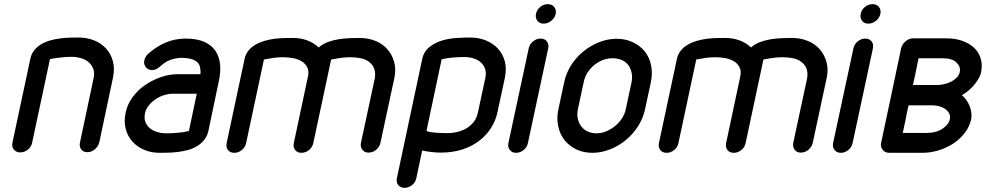

<svg xmlns="http://www.w3.org/2000/svg" viewBox="-20 -737 4755 926"><path d="M135 -49Q131 -29 114.5 -15.5Q98 -2 78 -2Q58 -2 47 -15.5Q36 -29 40 -49L126 -452Q131 -477 145.5 -495Q160 -513 180 -524.5Q200 -536 224 -542.5Q248 -549 272 -552Q296 -555 318.5 -555.5Q341 -556 358 -556Q400 -556 434.5 -542Q469 -528 492 -502.5Q515 -477 524.5 -441.5Q534 -406 525 -363L459 -51Q454 -31 437.5 -17Q421 -3 401 -3Q382 -3 371.5 -17Q361 -31 366 -51L432 -363Q437 -388 429 -407Q421 -426 406 -438.5Q391 -451 368.5 -457Q346 -463 322 -463Q309 -463 294.5 -462Q280 -461 266 -459Q252 -457 240 -455.5Q228 -454 221 -452Z M947 -379Q948 -397 945 -412Q942 -427 931.5 -437Q921 -447 901.5 -452.5Q882 -458 850 -458Q821 -456 797.5 -446.5Q774 -437 753 -417Q734 -399 713 -399Q694 -399 683 -413.5Q672 -428 676 -446Q678 -454 682 -462Q686 -470 693 -476Q734 -513 779.5 -532Q825 -551 875 -551Q930 -551 965.5 -535Q1001 -519 1019.5 -491Q1038 -463 1041.5 -425.5Q1045 -388 1035 -344L985 -105Q979 -79 964 -61Q949 -43 929.5 -31.5Q910 -20 886 -13.5Q862 -7 837 -4Q812 -1 790 -0.5Q768 0 749 0Q709 0 675 -14.5Q641 -29 618 -55Q595 -81 586 -116.5Q577 -152 586 -194Q594 -233 618.5 -267Q643 -301 678 -325.5Q713 -350 754 -364.5Q795 -379 835 -379ZM929 -285H815Q794 -285 772.5 -278.5Q751 -272 732.5 -260Q714 -248 699.5 -231Q685 -214 680 -194Q674 -168 681 -149.5Q688 -131 703 -118.5Q718 -106 739 -100Q760 -94 782 -94Q806 -94 836 -96.5Q866 -99 891 -105Z M1167 -47Q1163 -27 1146.5 -13.5Q1130 0 1110 0Q1090 0 1079.5 -13.5Q1069 -27 1073 -47L1159 -450Q1164 -475 1178 -492.5Q1192 -510 1212 -521.5Q1232 -533 1256 -540Q1280 -547 1304 -550Q1328 -553 1351 -553.5Q1374 -554 1391 -554Q1429 -554 1461 -542.5Q1493 -531 1517 -508Q1536 -525 1562 -534.5Q1588 -544 1614.5 -548Q1641 -552 1667.5 -553Q1694 -554 1714 -554Q1755 -554 1790 -540Q1825 -526 1848 -500Q1871 -474 1881 -438.5Q1891 -403 1882 -361L1815 -49Q1811 -29 1794.5 -15Q1778 -1 1757 -1Q1738 -1 1727.5 -15Q1717 -29 1721 -49L1788 -361Q1792 -390 1783.5 -409Q1775 -428 1758 -440Q1741 -452 1717.5 -456.5Q1694 -461 1668 -461Q1644 -461 1621 -457.5Q1598 -454 1577 -450L1491 -47Q1487 -27 1470.5 -13.5Q1454 0 1434 0Q1414 0 1403.5 -13.5Q1393 -27 1397 -47L1465 -367Q1471 -394 1462 -412Q1453 -430 1435.5 -441Q1418 -452 1394 -456.5Q1370 -461 1344 -461Q1320 -461 1296 -457.5Q1272 -454 1253 -450Z M2321 -362Q2326 -388 2319 -406.5Q2312 -425 2297.5 -437.5Q2283 -450 2262 -456Q2241 -462 2218 -462Q2194 -462 2163.5 -459.5Q2133 -457 2110 -451L2037 -106Q2043 -102 2055 -100Q2067 -98 2081 -97Q2095 -96 2109.5 -95.5Q2124 -95 2137 -95Q2164 -95 2189 -101.5Q2214 -108 2233.5 -120.5Q2253 -133 2266.5 -151.5Q2280 -170 2285 -195ZM2379 -195Q2371 -156 2349 -121Q2327 -86 2292.5 -59Q2258 -32 2211 -16.5Q2164 -1 2106 -1Q2066 -1 2016 -11L1988 122Q1984 142 1967.5 155.5Q1951 169 1932 169Q1912 169 1901 156Q1890 143 1894 123L2016 -451Q2024 -489 2051.5 -510.5Q2079 -532 2113.5 -542Q2148 -552 2184.5 -554Q2221 -556 2248 -556Q2289 -556 2323.5 -542Q2358 -528 2381.5 -502.5Q2405 -477 2414.5 -441.5Q2424 -406 2415 -362Z M2565 -670Q2569 -690 2585.5 -703.5Q2602 -717 2622 -717Q2642 -717 2653 -703.5Q2664 -690 2660 -670Q2656 -651 2639 -637Q2622 -623 2602 -623Q2582 -623 2571.5 -637Q2561 -651 2565 -670ZM2530 -504Q2534 -524 2551 -537.5Q2568 -551 2587 -551Q2607 -551 2617.5 -537.5Q2628 -524 2624 -504L2526 -47Q2522 -27 2505.5 -13.5Q2489 0 2469 0Q2450 0 2439 -13.5Q2428 -27 2432 -47Z M2701 -340Q2710 -384 2734.5 -422.5Q2759 -461 2793.5 -489Q2828 -517 2869.5 -533.5Q2911 -550 2954 -550Q2997 -550 3032 -533.5Q3067 -517 3089.5 -489Q3112 -461 3120 -422.5Q3128 -384 3119 -340L3091 -210Q3082 -167 3057.5 -128.5Q3033 -90 2998.5 -61.5Q2964 -33 2922 -16.5Q2880 0 2837 0Q2794 0 2759.5 -16.5Q2725 -33 2702.5 -61.5Q2680 -90 2672 -128.5Q2664 -167 2673 -210ZM2767 -210Q2762 -186 2766.5 -165Q2771 -144 2783 -128Q2795 -112 2814 -103Q2833 -94 2857 -94Q2880 -94 2902.5 -103Q2925 -112 2945 -128Q2965 -144 2979 -165Q2993 -186 2998 -210L3026 -341Q3031 -366 3026 -387.5Q3021 -409 3009 -424.5Q2997 -440 2977.5 -448Q2958 -456 2934 -456Q2911 -456 2889 -448Q2867 -440 2847.5 -424.5Q2828 -409 2814 -387.5Q2800 -366 2795 -340Z M3252 -47Q3248 -27 3231.5 -13.5Q3215 0 3195 0Q3175 0 3164.5 -13.5Q3154 -27 3158 -47L3244 -450Q3249 -475 3263 -492.5Q3277 -510 3297 -521.5Q3317 -533 3341 -540Q3365 -547 3389 -550Q3413 -553 3436 -553.5Q3459 -554 3476 -554Q3514 -554 3546 -542.5Q3578 -531 3602 -508Q3621 -525 3647 -534.5Q3673 -544 3699.5 -548Q3726 -552 3752.5 -553Q3779 -554 3799 -554Q3840 -554 3875 -540Q3910 -526 3933 -500Q3956 -474 3966 -438.5Q3976 -403 3967 -361L3900 -49Q3896 -29 3879.5 -15Q3863 -1 3842 -1Q3823 -1 3812.5 -15Q3802 -29 3806 -49L3873 -361Q3877 -390 3868.5 -409Q3860 -428 3843 -440Q3826 -452 3802.5 -456.5Q3779 -461 3753 -461Q3729 -461 3706 -457.5Q3683 -454 3662 -450L3576 -47Q3572 -27 3555.5 -13.5Q3539 0 3519 0Q3499 0 3488.5 -13.5Q3478 -27 3482 -47L3550 -367Q3556 -394 3547 -412Q3538 -430 3520.5 -441Q3503 -452 3479 -456.5Q3455 -461 3429 -461Q3405 -461 3381 -457.5Q3357 -454 3338 -450Z M4131 -670Q4135 -690 4151.5 -703.5Q4168 -717 4188 -717Q4208 -717 4219 -703.5Q4230 -690 4226 -670Q4222 -651 4205 -637Q4188 -623 4168 -623Q4148 -623 4137.5 -637Q4127 -651 4131 -670ZM4096 -504Q4100 -524 4117 -537.5Q4134 -551 4153 -551Q4173 -551 4183.5 -537.5Q4194 -524 4190 -504L4092 -47Q4088 -27 4071.5 -13.5Q4055 0 4035 0Q4016 0 4005 -13.5Q3994 -27 3998 -47Z M4230 -50 4278 -276 4326 -504Q4331 -524 4347.5 -538Q4364 -552 4384 -552H4546Q4587 -552 4621 -540Q4655 -528 4677.5 -507Q4700 -486 4709.5 -456Q4719 -426 4712 -390Q4709 -374 4699.5 -357.5Q4690 -341 4677 -326Q4664 -311 4649 -298.5Q4634 -286 4619 -278Q4630 -269 4639.5 -256Q4649 -243 4655.5 -227.5Q4662 -212 4664.5 -195Q4667 -178 4664 -162Q4656 -126 4633 -96Q4610 -66 4578 -45Q4546 -24 4507 -12Q4468 0 4429 0H4266Q4247 -1 4236 -16Q4225 -31 4230 -50ZM4362 -229Q4354 -196 4348 -162L4334 -96H4450Q4496 -96 4526 -116.5Q4556 -137 4561 -162Q4564 -179 4557 -191.5Q4550 -204 4537 -212.5Q4524 -221 4508 -225Q4492 -229 4478 -229ZM4499 -327Q4513 -327 4530.5 -330.5Q4548 -334 4564 -341.5Q4580 -349 4592.5 -361Q4605 -373 4609 -390Q4614 -415 4593 -435.5Q4572 -456 4526 -456H4410L4397 -391L4383 -327Z"/></svg>

Font: VDS
Style: Italic
Weight: 400
Designer: artmaker
Foundry: artmaker
Version: Version 1.000 2009 initial release